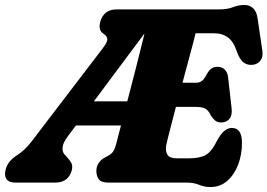

<svg xmlns="http://www.w3.org/2000/svg" viewBox="-51 -738 1081 776"><path d="M703.5 0H387.5Q358 0 348.2 -13.5Q338.5 -27 338.5 -47Q338.5 -66 348.5 -80Q358.5 -94 373 -101.5L388 -109.5Q399 -115.5 406 -125.2Q413 -135 419.5 -159.5Q421 -166.5 426 -185Q431 -203.5 438 -231H256L223 -187Q203.5 -161 202 -142.8Q200.5 -124.5 208.5 -115.5L221 -101.5Q231 -90.5 237.5 -79Q244 -67.5 238.5 -47.5Q232 -25.5 215.8 -12.8Q199.5 0 171.5 0H12Q-15.5 0 -25 -14.5Q-34.5 -29 -28 -54Q-19.5 -85 12.5 -107L25 -115.5Q36 -123 49.2 -135.5Q62.5 -148 76.5 -166L364 -542.5Q383 -567 382.8 -579.2Q382.5 -591.5 368 -601Q344.5 -615.5 354.5 -651Q361 -674 377.2 -687Q393.5 -700 421 -700H834Q868 -700 890.8 -709Q913.5 -718 936.5 -718Q957.5 -718 971.8 -705Q986 -692 990 -664L1009 -535.5Q1013 -510 1003 -495Q993 -480 973.5 -476.5Q951 -473 934.2 -484.8Q917.5 -496.5 904.5 -534Q882.5 -603.5 813.5 -603.5H739.5Q733 -576 718 -521Q703 -466 686.5 -403.5H740.5Q754.5 -403.5 764.2 -410.2Q774 -417 786 -440Q795 -456 805 -462Q815 -468 827.5 -468Q847 -468 858 -456.2Q869 -444.5 871 -424.5L885 -301.5Q888.5 -271.5 876 -257.2Q863.5 -243 842.5 -243Q827 -243 817 -252Q807 -261 800 -273.5Q789.5 -295 776 -300.5Q762.5 -306 737 -306H660Q646 -252.5 635 -209.8Q624 -167 620.5 -149Q617 -126 626.2 -112Q635.5 -98 665.5 -98H711Q756 -98 780.2 -111.5Q804.5 -125 826 -169Q853.5 -221 886 -221Q927 -221 927 -160.5Q927 -112.5 911.2 -71.8Q895.5 -31 867 -6.5Q838.5 18 799 18Q775 18 753.8 9Q732.5 0 703.5 0ZM530.5 -599.5 328.5 -328.5H463.5Q480 -392 498.5 -464Q517 -536 532.5 -599.5Z"/></svg>

Font: Fraunces 144pt SuperSoft Black
Style: Italic
Weight: 900
Italic angle: -16°
Version: Version 1.000;[b76b70a41]